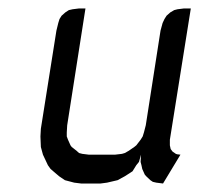

<svg xmlns="http://www.w3.org/2000/svg" viewBox="-20 -432 485 452"><path d="M75.2 -110.8 76.2 -128.9 112.8 -359.9 117.2 -377.9 120.1 -387.2 125 -395 133.8 -402.8 142.1 -408.2 150.9 -410.2 166 -412.1H181.2L138.2 -137.2L137.2 -120.1V-110.8L140.1 -103L146 -89.8L148.9 -85.9L160.2 -77.1L166 -71.8L173.8 -69.8L189 -67.9H251L267.1 -69.8L273.9 -71.8L283.2 -77.1L295.9 -85.9L300.8 -89.8L311 -103L315.9 -110.8L318.8 -120.1L323.2 -137.2L357.9 -359.9L362.8 -377.9L367.2 -387.2L372.1 -395L380.9 -402.8L390.1 -408.2L397.9 -410.2L413.1 -412.1H429.2L379.9 -103V-94.2V-89.8L381.8 -81.1L386.2 -75.2L394 -69.8L397 -68.8L404.8 -67.9L363.8 0L348.1 -2L339.8 -3.9L334 -7.8L324.2 -17.1L320.8 -21L314.9 -34.2L313 -43L311 -50.8L312 -67.9L307.1 -50.8L300.8 -43L292 -28.8L286.1 -24.9L273.9 -17.1L256.8 -7.8L231.9 -2L216.8 0H170.9L154.8 -2L132.8 -7.8L119.1 -17.1L99.1 -34.2L92.8 -43L81.1 -67.9L76.2 -85.9Z"/></svg>

Font: Petahja
Style: Italic
Weight: 400
Designer: T. Christopher White
Version: Version 1.1